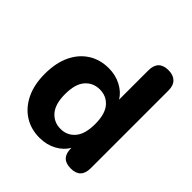

<svg xmlns="http://www.w3.org/2000/svg" viewBox="-195 -851 998 998"><g transform="rotate(45 304.5 -351.5)"><path d="M294 -100Q343 -100 373.5 -136Q404 -172 404 -245Q404 -319 373.5 -354.5Q343 -390 294 -390Q245 -390 214 -354.5Q183 -319 183 -245Q183 -172 214 -136Q245 -100 294 -100ZM249 10Q186 10 137.5 -21Q89 -52 61.5 -109Q34 -166 34 -245Q34 -325 61 -382Q88 -439 136.5 -470Q185 -501 249 -501Q299 -501 340 -479.5Q381 -458 402 -423V-638Q402 -713 476 -713Q511 -713 530.5 -694Q550 -675 550 -638V-67Q550 8 477 8Q404 8 404 -67V-71Q383 -34 342 -12Q301 10 249 10Z"/></g></svg>

Font: Chiron GoRound TC
Style: Bold
Weight: 700
Designer: Ryoko NISHIZUKA 西塚涼子 (kana, bopomofo & ideographs); Paul D. Hunt (Latin, Greek & Cyrillic); Sandoll Communications 산돌커뮤니
Foundry: Adobe
Version: Version 1.000;hotconv 1.1.1;makeotfexe 2.6.0